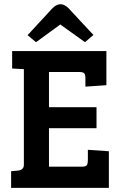

<svg xmlns="http://www.w3.org/2000/svg" viewBox="-20 -913 589 933"><path d="M509 0H34V-81L67 -84Q96 -87 96 -112V-577L39 -580V-665H497V-499L395 -492V-532Q395 -549 390 -556Q385 -563 366 -563H218V-392H449V-290H218V-103H379Q397 -103 402 -110.5Q407 -118 407 -135V-185L509 -178ZM155 -708 114 -742 232 -870Q273 -914 314 -872L434 -743L393 -708L273 -794Z"/></svg>

Font: Bree Serif
Style: Regular
Weight: 400
Designer: Veronika Burian, Jos Scaglione
Foundry: TypeTogether
Version: Version 1.001